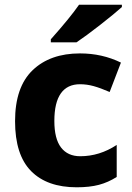

<svg xmlns="http://www.w3.org/2000/svg" viewBox="-20 -786 563 816"><path d="M44 -271Q44 -416 118.5 -487.5Q193 -559 320 -559Q414 -559 494 -520L446 -395Q407 -412 378 -420Q349 -428 320 -428Q266 -428 238.5 -389Q211 -350 211 -272Q211 -196 239.5 -159Q268 -122 321 -122Q403 -122 476 -170V-34Q440 -11 400.5 -0.5Q361 10 306 10Q180 10 112 -59Q44 -128 44 -271ZM498 -756Q467 -728 405.5 -680Q344 -632 305 -606H196V-619Q278 -711 316 -766H498Z"/></svg>

Font: Noto Sans UI ExtraBold
Style: Regular
Weight: 800
Designer: Monotype Design Team
Foundry: Monotype Imaging Inc.
Version: Version 1.001